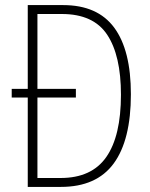

<svg xmlns="http://www.w3.org/2000/svg" viewBox="-20 -734 590 754"><path d="M228 -714Q363 -714 428.5 -625.5Q494 -537 494 -364Q494 -184 426.5 -92Q359 0 219 0H89V-351H26V-385H89V-714ZM223 -679H127V-385H278V-351H127V-35H218Q340 -35 397.5 -117.5Q455 -200 455 -362Q455 -516 401 -597.5Q347 -679 223 -679Z"/></svg>

Font: Noto Sans Khmer UI Condensed ExtraLight
Style: Regular
Weight: 200
Width: 3
Designer: Danh Hong and the Monotype Design Team
Foundry: Monotype Imaging Inc.
Version: Version 2.002; ttfautohint (v1.8.4.7-5d5b)